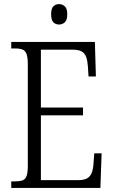

<svg xmlns="http://www.w3.org/2000/svg" viewBox="-20 -919 555 939"><path d="M35 0V-32H55Q77 -32 90.5 -37Q104 -42 110 -58.5Q116 -75 116 -108V-603Q116 -638 110 -654.5Q104 -671 90.5 -676.5Q77 -682 55 -682H35V-714H444L449 -545H413L410 -593Q408 -622 401.5 -640Q395 -658 380 -667Q365 -676 336 -676H180V-393H386V-355H180V-38H361Q390 -38 405.5 -46.5Q421 -55 428 -72.5Q435 -90 437 -115L441 -169H477L471 0ZM269 -799Q252 -799 241 -810Q230 -821 230 -849Q230 -877 241 -888Q252 -899 269 -899Q285 -899 297 -888Q309 -877 309 -849Q309 -821 297 -810Q285 -799 269 -799Z"/></svg>

Font: Noto Serif Khmer Condensed Light
Style: Regular
Weight: 300
Width: 3
Designer: Danh Hong and the Monotype Design Team
Foundry: Monotype Imaging Inc.
Version: Version 2.004